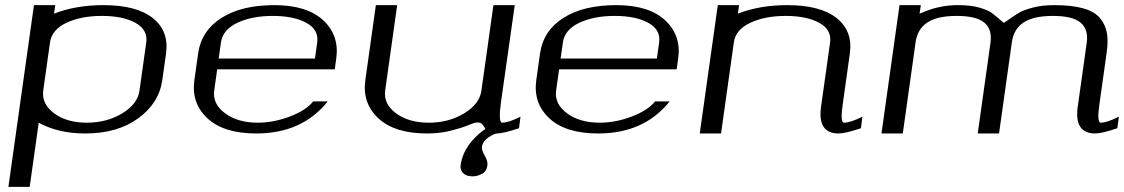

<svg xmlns="http://www.w3.org/2000/svg" viewBox="-20 -520 4379 748"><path d="M195.3 -500 190.4 -466.8Q275.4 -500 382.8 -500Q511.7 -500 575.2 -449.7Q638.7 -399.4 627 -312.5L612.3 -208Q599.6 -118.2 518.6 -59.1Q437.5 0 312.5 0Q207 0 130.9 -42L95.7 208H12.7L112.3 -500ZM523.4 -167 549.8 -354.5Q556.6 -404.3 507.3 -431.2Q458 -458 377 -458Q295.9 -458 238.8 -431.2Q181.6 -404.3 174.8 -354.5L148.4 -167Q141.6 -115.2 190.9 -78.6Q240.2 -42 318.4 -42Q396.5 -42 456.5 -78.6Q516.6 -115.2 523.4 -167Z M1284.2 -250H826.2L814.5 -167Q807.6 -115.2 856.9 -78.6Q906.2 -42 984.4 -42Q1045.9 -42 1108.9 -65.9Q1171.9 -89.8 1200.2 -125H1256.8Q1157.2 0 978.5 0Q851.6 0 788.1 -59.1Q724.6 -118.2 737.3 -208L752 -312.5Q764.6 -400.4 842.8 -450.2Q920.9 -500 1048.8 -500Q1175.8 -500 1239.3 -440.9Q1302.7 -381.8 1290 -292ZM832 -292H1207L1215.8 -354.5Q1222.7 -404.3 1173.3 -431.2Q1124 -458 1043 -458Q961.9 -458 904.8 -431.2Q847.7 -404.3 840.8 -354.5Z M1917 0Q1906.2 0 1883.8 14.6Q1861.3 29.3 1857.4 52.7Q1856.4 65.4 1868.7 86.9Q1880.9 108.4 1878.9 124Q1876 147.5 1857.9 157.2Q1839.8 167 1821.3 167Q1810.5 167 1800.3 164.1Q1790 161.1 1781.2 150.9Q1772.5 140.6 1774.4 124Q1781.2 73.2 1818.4 29.3Q1844.7 -1 1871.1 -17.6Q1870.1 -19.5 1866.7 -24.9Q1863.3 -30.3 1861.8 -32.2Q1860.4 -34.2 1856.9 -37.6Q1853.5 -41 1848.6 -42Q1843.8 -43 1837.9 -43Q1830.1 -43 1804.2 -32.2Q1778.3 -21.5 1735.8 -10.7Q1693.4 0 1644.5 0Q1517.6 0 1454.1 -59.1Q1390.6 -118.2 1403.3 -208L1444.3 -500H1527.3L1480.5 -167Q1473.6 -115.2 1522.9 -78.6Q1572.3 -42 1650.4 -42Q1728.5 -42 1788.6 -78.6Q1848.6 -115.2 1855.5 -167L1902.3 -500H1985.4L1931.6 -121.1Q1920.9 -42 1936.5 -42Q1960.9 -42 2007.8 -65.4L2002 -20.5Q1944.3 -1 1917 0Z M2616.2 -250H2158.2L2146.5 -167Q2139.6 -115.2 2189 -78.6Q2238.3 -42 2316.4 -42Q2377.9 -42 2440.9 -65.9Q2503.9 -89.8 2532.2 -125H2588.9Q2489.3 0 2310.5 0Q2183.6 0 2120.1 -59.1Q2056.6 -118.2 2069.3 -208L2084 -312.5Q2096.7 -400.4 2174.8 -450.2Q2252.9 -500 2380.9 -500Q2507.8 -500 2571.3 -440.9Q2634.8 -381.8 2622.1 -292ZM2164.1 -292H2539.1L2547.9 -354.5Q2554.7 -404.3 2505.4 -431.2Q2456.1 -458 2375 -458Q2293.9 -458 2236.8 -431.2Q2179.7 -404.3 2172.9 -354.5Z M2859.4 -500 2854.5 -466.8Q2939.5 -500 3046.9 -500Q3175.8 -500 3239.3 -449.7Q3302.7 -399.4 3291 -312.5L3262.7 -110.4Q3252.9 -42 3268.6 -42Q3293 -42 3339.8 -65.4L3334 -20.5Q3273.4 0 3247.1 0Q3164.1 0 3178.7 -104.5L3213.9 -354.5Q3220.7 -404.3 3171.4 -431.2Q3122.1 -458 3041 -458Q2960 -458 2902.8 -431.2Q2845.7 -404.3 2838.9 -354.5L2789.1 0H2706.1L2776.4 -500Z M4178.7 -104.5 4213.9 -354.5Q4220.7 -406.2 4189.5 -432.1Q4158.2 -458 4082 -458Q4005.9 -458 3967.3 -432.1Q3928.7 -406.2 3921.9 -354.5L3872.1 0H3789.1L3838.9 -354.5Q3845.7 -406.2 3814.5 -432.1Q3783.2 -458 3707 -458Q3630.9 -458 3592.3 -432.1Q3553.7 -406.2 3546.9 -354.5L3497.1 0H3414.1L3484.4 -500H3567.4L3562.5 -466.8Q3598.6 -481.4 3612.8 -485.8Q3627 -490.2 3653.3 -495.1Q3679.7 -500 3712.9 -500Q3762.7 -500 3795.9 -490.2Q3829.1 -480.5 3843.8 -469.7Q3858.4 -459 3890.6 -430.7Q3932.6 -460 3949.7 -470.2Q3966.8 -480.5 4002.9 -490.2Q4039.1 -500 4087.9 -500Q4156.2 -500 4200.7 -487.3Q4245.1 -474.6 4266.1 -448.7Q4287.1 -422.9 4292.5 -390.6Q4297.9 -358.4 4291 -312.5L4262.7 -110.4Q4252.9 -42 4268.6 -42Q4292 -42 4338.9 -65.4L4333 -20.5Q4272.5 0 4247.1 0Q4164.1 0 4178.7 -104.5Z"/></svg>

Font: okolaks
Style: RegularItalic
Weight: 500
Italic angle: -8°
Version: Version 000.6.0